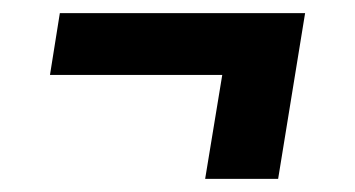

<svg xmlns="http://www.w3.org/2000/svg" viewBox="-20 -407 540 292"><path d="M292 -135 318 -293H56L71 -387H444L403 -135Z"/></svg>

Font: Iosevka Curly Slab Oblique
Style: Bold
Weight: 700
Italic angle: -9°
Monospace: yes
Designer: Belleve Invis
Foundry: Belleve Invis
Version: Version 11.1.0; ttfautohint (v1.8.3)